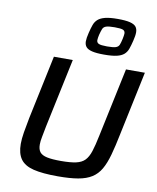

<svg xmlns="http://www.w3.org/2000/svg" viewBox="-103 -1054 934 1141"><g transform="rotate(10 364.0 -483.5)"><path d="M325 8Q232 8 177.5 -5.5Q123 -19 99 -52.5Q75 -86 75 -144Q75 -174 81.5 -214Q88 -254 98 -304L179 -688H293L205 -272Q198 -234 192.5 -207Q187 -180 187 -160Q187 -130 200 -114Q213 -98 243.5 -91.5Q274 -85 327 -85Q384 -85 418 -92.5Q452 -100 471 -119.5Q490 -139 502 -176Q514 -213 526 -272L614 -688H728L647 -304Q632 -229 617 -175Q602 -121 581.5 -85.5Q561 -50 528.5 -29.5Q496 -9 447 -0.5Q398 8 325 8ZM470 -752Q423 -752 397 -758.5Q371 -765 360.5 -778Q350 -791 350 -811Q350 -821 352 -834Q354 -847 358 -863Q365 -892 372.5 -913Q380 -934 395.5 -947.5Q411 -961 439 -968Q467 -975 514 -975Q562 -975 588 -968.5Q614 -962 624.5 -949Q635 -936 635 -915Q635 -905 633 -892Q631 -879 627 -863Q620 -834 612.5 -813Q605 -792 589.5 -778.5Q574 -765 546 -758.5Q518 -752 470 -752ZM479 -803Q515 -803 531 -808Q547 -813 552.5 -826.5Q558 -840 563 -863Q565 -874 566.5 -882Q568 -890 568 -896Q568 -912 555 -917.5Q542 -923 505 -923Q470 -923 454 -918Q438 -913 432.5 -899.5Q427 -886 421 -863Q419 -853 417.5 -845Q416 -837 416 -830Q416 -815 429 -809Q442 -803 479 -803Z"/></g></svg>

Font: Saira Thin Medium
Style: Italic
Weight: 500
Italic angle: -12°
Version: Version 1.101